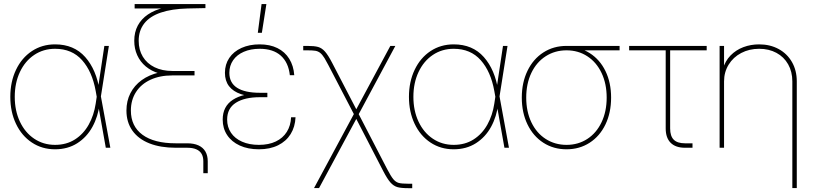

<svg xmlns="http://www.w3.org/2000/svg" viewBox="-20 -748 4119 972"><path d="M32.2 -257.8Q32.2 -334 61 -394.5Q89.8 -455.1 141.4 -489.3Q192.9 -523.4 258.8 -523.4Q354.5 -523.4 411.4 -459.2Q468.3 -395 484.4 -287.6H490.2V-263.2L538.6 0H515.6L464.4 -287.6Q446.8 -385.7 395.5 -443.4Q344.2 -501 258.8 -501Q199.7 -501 153.3 -470Q106.9 -439 80.8 -383.5Q54.7 -328.1 54.7 -257.8Q54.7 -187.5 80.8 -132.1Q106.9 -76.7 153.3 -45.7Q199.7 -14.6 258.8 -14.6Q316.4 -14.6 359.6 -42.2Q402.8 -69.8 429.2 -117.2Q455.6 -164.6 464.4 -223.1L508.3 -515.6H531.2L490.2 -256.3V-223.1H484.4Q476.6 -158.2 448 -106Q419.4 -53.7 371.1 -22.9Q322.8 7.8 258.8 7.8Q192.9 7.8 141.4 -26.4Q89.8 -60.5 61 -121.1Q32.2 -181.6 32.2 -257.8Z M1009.3 68.4Q1009.3 45.9 1000.5 30.8Q991.7 15.6 973.6 7.8Q955.6 0 928.2 0H870.1Q792.5 0 736.3 -22.2Q680.2 -44.4 650.1 -86.9Q620.1 -129.4 620.1 -188.5Q620.1 -236.8 640.1 -276.1Q660.2 -315.4 697.3 -342.3Q734.4 -369.1 785.2 -380.9L784.7 -376.5Q746.1 -388.2 718 -411.6Q689.9 -435.1 674.8 -468.3Q659.7 -501.5 659.7 -541.5Q659.7 -585.4 677.7 -618.9Q695.8 -652.3 729 -674.8Q762.2 -697.3 808.6 -708.5L804.7 -705.1H661.6V-727.5H1020V-707L929.7 -705.1Q849.6 -703.1 794.2 -684.3Q738.8 -665.5 710.4 -629.4Q682.1 -593.3 682.1 -541.5Q682.1 -495.6 703.1 -460.9Q724.1 -426.3 762.7 -407.5Q801.3 -388.7 852.5 -388.7H964.8V-366.2H852.5Q789.1 -366.2 741.7 -344.2Q694.3 -322.3 668.5 -282Q642.6 -241.7 642.6 -188.5Q642.6 -108.9 701.4 -65.7Q760.3 -22.5 870.1 -22.5H928.2Q961.4 -22.5 984.6 -12Q1007.8 -1.5 1019.8 19Q1031.7 39.6 1031.7 68.4V128.9H1009.3Z M1107.4 -142.6Q1107.4 -209.5 1158.9 -242.9Q1210.4 -276.4 1303.7 -276.4H1333.5V-255.9H1295.9Q1218.3 -255.9 1174.1 -227.8Q1129.9 -199.7 1129.9 -142.6Q1129.9 -105 1149.4 -75.9Q1168.9 -46.9 1205.3 -30.8Q1241.7 -14.6 1290.5 -14.6Q1340.3 -14.6 1376.2 -31.7Q1412.1 -48.8 1431.9 -80.3Q1451.7 -111.8 1453.6 -154.3H1476.1Q1474.1 -106 1451.4 -69.3Q1428.7 -32.7 1387.7 -12.5Q1346.7 7.8 1290.5 7.8Q1235.4 7.8 1193.8 -11.2Q1152.3 -30.3 1129.9 -64.2Q1107.4 -98.1 1107.4 -142.6ZM1299.8 -257.8Q1240.7 -257.8 1200.4 -271.2Q1160.2 -284.7 1139.4 -311.8Q1118.7 -338.9 1118.7 -379.4Q1118.7 -421.9 1140.6 -454.6Q1162.6 -487.3 1202.6 -505.4Q1242.7 -523.4 1294.4 -523.4Q1346.2 -523.4 1384.3 -504.6Q1422.4 -485.8 1444.3 -450.4Q1466.3 -415 1469.7 -367.2H1447.3Q1440.4 -431.6 1401.6 -466.3Q1362.8 -501 1294.4 -501Q1249 -501 1214.1 -485.8Q1179.2 -470.7 1160.2 -443.1Q1141.1 -415.5 1141.1 -379.4Q1141.1 -328.6 1180.4 -303.5Q1219.7 -278.3 1295.9 -278.3H1333.5V-257.8ZM1304.2 -727.5H1328.6L1305.7 -582H1285.2Z M1776.4 -179.7H1791L1939.9 107.9Q1959 144.5 1971.2 159.2Q1983.4 173.8 1998.5 178Q2013.7 182.1 2046.4 182.1H2066.9V204.6H2046.4Q2010.7 204.6 1991.7 199.2Q1972.7 193.8 1956.8 176Q1940.9 158.2 1920.4 118.7L1783.7 -146L1595.2 204.1H1569.8ZM1642.1 -418.9Q1629.9 -442.4 1622.6 -454.1Q1611.3 -472.2 1600.6 -480.5Q1589.8 -488.8 1576.2 -491Q1562.5 -493.2 1535.6 -493.2H1515.1V-515.6H1535.6Q1571.3 -515.6 1590.3 -510.3Q1609.4 -504.9 1625.2 -487.1Q1641.1 -469.2 1661.6 -429.7L1783.7 -194.8L1956.1 -515.6H1981.4L1788.6 -156.2H1778.8Z M2050.3 -257.8Q2050.3 -334 2079.1 -394.5Q2107.9 -455.1 2159.4 -489.3Q2210.9 -523.4 2276.9 -523.4Q2372.6 -523.4 2429.4 -459.2Q2486.3 -395 2502.4 -287.6H2508.3V-263.2L2556.6 0H2533.7L2482.4 -287.6Q2464.8 -385.7 2413.6 -443.4Q2362.3 -501 2276.9 -501Q2217.8 -501 2171.4 -470Q2125 -439 2098.9 -383.5Q2072.8 -328.1 2072.8 -257.8Q2072.8 -187.5 2098.9 -132.1Q2125 -76.7 2171.4 -45.7Q2217.8 -14.6 2276.9 -14.6Q2334.5 -14.6 2377.7 -42.2Q2420.9 -69.8 2447.3 -117.2Q2473.6 -164.6 2482.4 -223.1L2526.4 -515.6H2549.3L2508.3 -256.3V-223.1H2502.4Q2494.6 -158.2 2466.1 -106Q2437.5 -53.7 2389.2 -22.9Q2340.8 7.8 2276.9 7.8Q2210.9 7.8 2159.4 -26.4Q2107.9 -60.5 2079.1 -121.1Q2050.3 -181.6 2050.3 -257.8Z M2621.6 -253.9Q2621.6 -330.1 2650.4 -389.6Q2679.2 -449.2 2730.7 -482.4Q2782.2 -515.6 2848.1 -515.6H3116.7V-493.2H2908.7H2848.1Q2789.1 -493.2 2742.4 -463.1Q2695.8 -433.1 2669.9 -378.7Q2644 -324.2 2644 -253.9Q2644 -183.6 2669.9 -129.2Q2695.8 -74.7 2742.4 -44.7Q2789.1 -14.6 2848.1 -14.6Q2907.2 -14.6 2953.4 -44.7Q2999.5 -74.7 3025.4 -129.2Q3051.3 -183.6 3051.3 -253.9Q3051.3 -324.2 3025.4 -378.7Q2999.5 -433.1 2953.4 -463.1Q2907.2 -493.2 2848.1 -493.2V-511.7Q2914.1 -511.7 2965.3 -479.2Q3016.6 -446.8 3045.2 -388.2Q3073.7 -329.6 3073.7 -253.9Q3073.7 -177.7 3045.2 -118.2Q3016.6 -58.6 2965.1 -25.4Q2913.6 7.8 2848.1 7.8Q2782.2 7.8 2730.7 -25.4Q2679.2 -58.6 2650.4 -118.2Q2621.6 -177.7 2621.6 -253.9Z M3447.8 0Q3400.4 0 3375.2 -25.1Q3350.1 -50.3 3350.1 -97.7V-493.2H3165V-515.6H3557.6V-493.2H3372.6V-97.7Q3372.6 -59.1 3390.9 -40.8Q3409.2 -22.5 3447.8 -22.5H3485.8V0Z M3645.5 0H3623V-515.6H3645.5V-398.4H3639.6Q3650.9 -439 3678.2 -467Q3705.6 -495.1 3743.2 -509.3Q3780.8 -523.4 3823.2 -523.4Q3878.4 -523.4 3921.9 -499.8Q3965.3 -476.1 3989.5 -433.6Q4013.7 -391.1 4013.7 -335.9V204.1H3991.2V-335.9Q3991.2 -384.8 3970 -422.4Q3948.7 -460 3910.6 -480.5Q3872.6 -501 3823.2 -501Q3772.9 -501 3732.4 -479.7Q3691.9 -458.5 3668.7 -420.7Q3645.5 -382.8 3645.5 -335.9Z"/></svg>

Font: Intratopia Thin
Style: Regular
Weight: 100
Designer: Rasmus Andersson
Foundry: rsms
Version: Version 3.000;Glyphs 3.2.3 (3260)